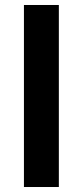

<svg xmlns="http://www.w3.org/2000/svg" viewBox="-20 -750 333 770"><path d="M76 -730H216V0H76Z"/></svg>

Font: Enso
Style: Bold
Weight: 700
Designer: Coji Morishita
Foundry: UNDERFOREST DESIGN
Version: Version 1.000